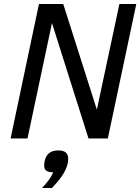

<svg xmlns="http://www.w3.org/2000/svg" viewBox="-20 -696 705 965"><path d="M424.8 0 241.2 -580.1 118.2 0H33.2L175.8 -675.8H297.9L466.8 -145L580.1 -675.8H665L522 0ZM190.9 249Q209 230.5 224.6 209.5Q240.2 188.5 247.1 169.9Q224.1 169.9 213.1 162.1Q202.1 154.3 202.1 136.2Q202.1 117.2 208.3 100.3Q214.4 83.5 228 73.2Q243.2 60.1 272.9 60.1Q298.8 60.1 310.8 70.6Q322.8 81.1 322.8 102.1Q322.8 120.6 316.7 138.7Q310.5 156.7 300.8 173.8Q292 189 276.6 208.5Q261.2 228 240.7 249Z"/></svg>

Font: Clear Sans
Style: Italic
Weight: 400
Italic angle: -12°
Foundry: Intel Corporation
Version: Version 1.00